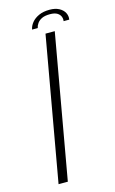

<svg xmlns="http://www.w3.org/2000/svg" viewBox="-120 -823 523 871"><g transform="rotate(-15 141.5 -387.5)"><path d="M42 0H85.5L205 -675H161.5ZM207 -775Q177.5 -775 156.5 -765.5Q135.5 -756 123 -740.8Q110.5 -725.5 107.5 -708.5H134Q136 -719.5 143.5 -730.2Q151 -741 165.2 -748Q179.5 -755 203.5 -755Q225 -755 236.8 -748Q248.5 -741 253 -730.2Q257.5 -719.5 255.5 -708.5H282Q285 -725.5 277 -740.8Q269 -756 251.2 -765.5Q233.5 -775 207 -775Z"/></g></svg>

Font: Anybody SemiExpanded ExtraLight
Style: Italic
Weight: 250
Width: 6
Italic angle: -10°
Version: Version 1.113;gftools[0.9.25]